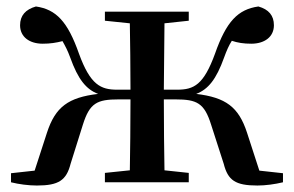

<svg xmlns="http://www.w3.org/2000/svg" viewBox="-20 -563 908 593"><path d="M304 -499 381 -491C382 -436 383 -353 383 -286H342C291 -286 259 -301 224 -397C189 -497 153 -534 91 -543C59 -534 42 -515 42 -485C42 -449 71 -428 112 -428C135 -428 154 -431 173 -436C181 -422 189 -407 197 -385C221 -318 246 -287 283 -273C191 -262 151 -233 125 -153L87 -36L14 -28V0C38 6 68 10 94 10C161 10 185 -6 198 -57L236 -178C257 -245 280 -256 346 -256H383C383 -178 382 -93 381 -37L304 -29V0H563V-29L488 -37C487 -93 486 -178 486 -256H522C588 -256 611 -245 632 -178L671 -57C684 -6 707 10 775 10C800 10 829 6 854 0V-28L781 -36L743 -153C717 -233 677 -262 586 -273C623 -287 648 -318 672 -385C680 -407 687 -423 696 -437C714 -431 732 -428 756 -428C797 -428 826 -449 826 -485C826 -515 810 -534 778 -543C715 -534 679 -497 644 -397C609 -301 579 -286 527 -286H486L488 -491L563 -499V-527H304Z"/></svg>

Font: Noto Serif CJK JP SemiBold
Style: Regular
Weight: 600
Designer: Ryoko NISHIZUKA 西塚涼子 (kana & ideographs); Frank Grießhammer (Latin, Greek & Cyrillic); Wenlong ZHANG 张文龙 (bopomofo); San
Foundry: Adobe
Version: Version 2.001;hotconv 1.1.0;makeotfexe 2.6.0